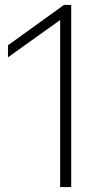

<svg xmlns="http://www.w3.org/2000/svg" viewBox="-20 -762 414 782"><path d="M225 0V-680.5L12.5 -528.5V-577.5L240.5 -742H270V0Z"/></svg>

Font: Encode Sans Semi Expanded ExtraLight
Style: Regular
Weight: 200
Width: 6
Designer: Multiple Designers
Foundry: Impallari Type
Version: Version 3.000; ttfautohint (v1.8.3) -l 8 -r 50 -G 200 -x 14 